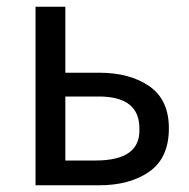

<svg xmlns="http://www.w3.org/2000/svg" viewBox="-20 -547 563 573"><path d="M275 6H86V-527H175V-330H275Q368 -330 426 -289.5Q484 -249 484 -164Q484 -76 426 -35Q368 6 275 6ZM265 -68Q396 -68 396 -157V-164Q396 -259 275 -259H175V-68Z"/></svg>

Font: LXGW 975 Gothic SC
Style: Regular
Weight: 400
Version: Version 2.01;February 25, 2021